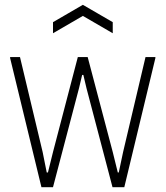

<svg xmlns="http://www.w3.org/2000/svg" viewBox="-20 -777 687 797"><path d="M200 -685 324 -757 448 -685V-639L324 -711L200 -639ZM22 -536V-540H63L157 -146L174 -61H179L200 -146L303 -540H344L448 -146L469 -61H473L491 -146L584 -540H625V-536L496 0H447L339 -411L326 -466H321L308 -411L200 0H152Z"/></svg>

Font: Encode Sans Compressed
Style: ExtraLight
Weight: 200
Designer: Pablo Impallari, Andres Torresi
Foundry: Pablo Impallari, Andres Torresi
Version: Version 1.000; ttfautohint (v1.00) -l 8 -r 50 -G 200 -x 14 -